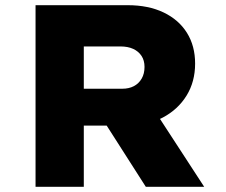

<svg xmlns="http://www.w3.org/2000/svg" viewBox="-20 -720 871 740"><path d="M117 0V-700H472Q552 -700 610.5 -672Q669 -644 700.5 -593.5Q732 -543 732 -475Q732 -405 699 -351.5Q666 -298 607.5 -267Q549 -236 476 -236H303V0ZM542 0 340 -316 545 -341 767 0ZM303 -378H451Q477 -378 496 -388Q515 -398 526 -417Q537 -436 537 -462Q537 -487 525.5 -504.5Q514 -522 493.5 -531.5Q473 -541 444 -541H303Z"/></svg>

Font: Lexend Exa ExtraBold
Style: Regular
Weight: 800
Designer: Bonnie Shaver-Troup, Thomas Jockin
Foundry: Lexend
Version: Version 1.007